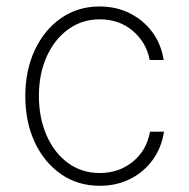

<svg xmlns="http://www.w3.org/2000/svg" viewBox="-20 -574 594 605"><path d="M294.4 11.4Q224.8 11.4 171.9 -25.6Q119 -62.5 89.3 -126.2Q59.7 -190 59.7 -271Q59.7 -351.9 89.5 -415.8Q119.3 -479.8 172.2 -516.7Q225.1 -553.6 294 -553.6Q345.9 -553.6 388.7 -532.3Q431.5 -511 459.7 -473.2Q487.9 -435.4 495.7 -384.9H451.7Q441.4 -440 398.6 -476.6Q355.8 -513.1 294.4 -513.1Q239 -513.1 195.7 -482.1Q152.3 -451 127.5 -396.5Q102.6 -342 102.6 -271.7Q102.6 -202.4 126.8 -147.4Q150.9 -92.3 194.2 -60.5Q237.6 -28.8 294.4 -28.8Q354.4 -28.8 398.3 -64.3Q442.1 -99.8 452.8 -159.1H496.8Q489 -108.7 461.3 -70.3Q433.6 -32 390.6 -10.3Q347.7 11.4 294.4 11.4Z"/></svg>

Font: Inter Extra Light BETA
Style: Regular
Weight: 200
Designer: Rasmus Andersson
Foundry: rsms
Version: Version 3.011;git-f93a4a705